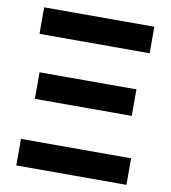

<svg xmlns="http://www.w3.org/2000/svg" viewBox="-79 -767 743 835"><g transform="rotate(10 292.0 -349.0)"><path d="M48.8 -117.2H535.2V0H48.8ZM48.8 -698.2H535.2V-581.1H48.8ZM78.1 -416.5H505.9V-299.3H78.1Z"/></g></svg>

Font: Voltera
Style: Bold
Weight: 700
Designer: Bernd Montag
Version: Version 1.301